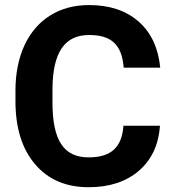

<svg xmlns="http://www.w3.org/2000/svg" viewBox="-20 -741 694 770"><path d="M475.1 -236.8C468.8 -150.4 425.8 -109.9 335.4 -109.9C235.4 -109.9 190.4 -177.7 190.4 -331.5V-385.3C191.9 -532.2 239.7 -600.6 337.4 -600.6C427.2 -600.6 468.8 -561.5 476.1 -469.7H622.6C614.7 -549.3 585.9 -610.8 535.6 -654.8C485.4 -698.7 419.4 -720.7 337.4 -720.7C278.3 -720.7 226.1 -707 181.6 -679.2C91.8 -623.5 42 -515.1 42 -378.4V-335C42 -228 68.4 -143.6 120.6 -82.5C172.9 -21 244.1 9.8 335.4 9.8C418.9 9.8 485.8 -12.2 537.1 -56.2C587.9 -100.1 616.2 -160.2 621.6 -236.8Z"/></svg>

Font: Shabnam
Style: Bold
Weight: 700
Foundry: DejaVu fonts team - Redesigned by Saber Rastikerdar - Based on Vazir font
Version: Version 5.0.1